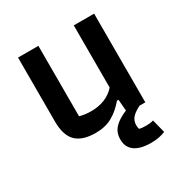

<svg xmlns="http://www.w3.org/2000/svg" viewBox="-153 -590 844 883"><g transform="rotate(-30 269.0 -148.0)"><path d="M475 161Q442 175 399 175Q342 175 312.5 153.5Q283 132 283 91Q283 54 305.5 30Q328 6 372 -12L367 -72H359Q326 -33 289 -12.5Q252 8 201 8Q131 8 97.5 -25Q64 -58 64 -132V-471H172V-97Q200 -89 232 -89Q314 -89 360 -141V-471H468V0H437Q404 17 391.5 33Q379 49 379 71Q379 82 382 91Q395 95 418 95Q441 95 457 90Z"/></g></svg>

Font: Athiti SemiBold
Style: Regular
Weight: 600
Designer: CadsonDemak Team
Foundry: CadsonDemak
Version: Version 1.032